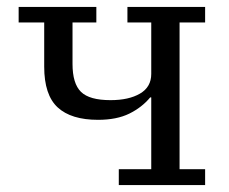

<svg xmlns="http://www.w3.org/2000/svg" viewBox="-20 -536 664 556"><path d="M324 -46H418V-254H415Q391 -225 354.5 -207Q318 -189 264 -189Q186 -189 147 -225Q108 -261 108 -343V-471H34V-516H259V-471H190V-351Q190 -294 214.5 -270Q239 -246 300 -246Q353 -246 385.5 -265Q418 -284 418 -322V-471H349V-516H574V-471H500V-46H574V0H324Z"/></svg>

Font: IBM Plex Serif
Style: Regular
Weight: 400
Designer: Mike Abbink, Paul van der Laan, Pieter van Rosmalen
Foundry: Bold Monday
Version: Version 3.001